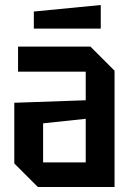

<svg xmlns="http://www.w3.org/2000/svg" viewBox="-20 -746 524 766"><path d="M37 -94V-336L322 -346V-460H52V-560H341L437 -464V0H131ZM152 -254V-98H322V-272ZM115 -632V-700L382 -726V-632Z"/></svg>

Font: Tektur SemiCondensed Medium
Style: Regular
Weight: 500
Width: 4
Designer: Adam Jagosz
Foundry: Adam Jagosz
Version: Version 1.005;gftools[0.9.30]